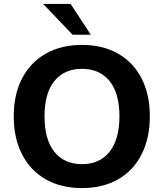

<svg xmlns="http://www.w3.org/2000/svg" viewBox="-20 -950 835 979"><path d="M50 -357Q50 -468 92.5 -550Q135 -632 213.5 -676.5Q292 -721 398 -721Q504 -721 582 -676.5Q660 -632 702 -550Q744 -468 744 -357Q744 -246 702 -163Q660 -80 582 -35.5Q504 9 398 9Q292 9 213.5 -35.5Q135 -80 92.5 -163Q50 -246 50 -357ZM589 -357Q589 -475 538.5 -537Q488 -599 398 -599Q308 -599 257.5 -537Q207 -475 207 -357Q207 -238 257.5 -175.5Q308 -113 398 -113Q488 -113 538.5 -176Q589 -239 589 -357ZM350 -773 200 -930H340L443 -773Z"/></svg>

Font: Muli ExtraBold
Style: Regular
Weight: 800
Designer: Vernon Adams
Foundry: Vernon Adams
Version: Version 2.000